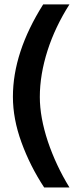

<svg xmlns="http://www.w3.org/2000/svg" viewBox="-20 -760 376 864"><path d="M292.5 83.5C252 17.6 219.7 -51.3 195.3 -123.5C171.4 -195.8 159.2 -262.7 159.2 -323.7C159.2 -390.6 170.9 -460.4 193.8 -532.2C216.8 -604 250 -673.3 292.5 -740.2H174.3C83.5 -596.2 38.1 -458 38.1 -324.7C38.1 -258.3 50.8 -189.9 76.7 -119.1C102.5 -48.3 136.2 19 178.7 83.5Z"/></svg>

Font: Ride
Style: Bold
Weight: 700
Version: Version 3.000